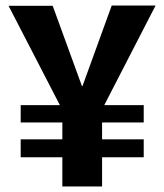

<svg xmlns="http://www.w3.org/2000/svg" viewBox="-20 -676 595 696"><path d="M206 -106H55V-171H206V-232H55V-295H197L11 -655H171L277 -364H279L385 -656H544L358 -295H501V-232H350V-171H501V-106H350V0H206Z"/></svg>

Font: Murecho SemiBold
Style: Regular
Weight: 600
Designer: Neil Summerour
Foundry: Positype
Version: Version 1.010; ttfautohint (v1.8.3)